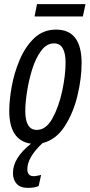

<svg xmlns="http://www.w3.org/2000/svg" viewBox="-20 -690 440 934"><path d="M383 -610 396 -670H160L148 -610ZM116 224Q147 224 168 215L180 161Q170 163 161 165Q152 167 144 167Q113 167 113 133Q113 75 187 6Q252 -10 294 -74.5Q336 -139 356.5 -223.5Q377 -308 377 -383Q377 -546 253 -546Q190 -546 146.5 -504.5Q103 -463 76 -399.5Q49 -336 37 -269Q25 -202 25 -151Q25 -6 131 9Q43 78 43 152Q43 184 61 204Q79 224 116 224ZM103 -150Q103 -189 111.5 -244.5Q120 -300 137 -354Q154 -408 180.5 -443.5Q207 -479 243 -479Q299 -479 299 -385Q299 -324 282.5 -247Q266 -170 235 -114Q204 -58 159 -58Q103 -58 103 -150Z"/></svg>

Font: Noto Sans Display Condensed
Style: Italic
Weight: 400
Width: 3
Designer: Monotype Design team
Foundry: Monotype Imaging Inc.
Version: 1.000